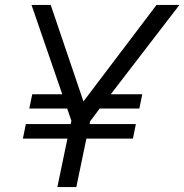

<svg xmlns="http://www.w3.org/2000/svg" viewBox="-20 -760 749 780"><path d="M73 -197 85 -256H267L270 -269L253 -319H99L111 -377H233L108 -740H186L319 -348L616 -740H709L430 -377H558L546 -319H385L346 -267L344 -256H532L520 -197H331L290 0H213L254 -197Z"/></svg>

Font: Be Vietnam Pro Light
Style: Italic
Weight: 300
Italic angle: -12°
Designer: Lam Bao, Tony Le, Vietanh Nguyen
Foundry: Yellow Type Foundry
Version: Version 1.002; ttfautohint (v1.8.3)